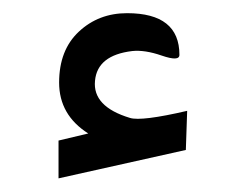

<svg xmlns="http://www.w3.org/2000/svg" viewBox="-20 -1017 377 290"><path d="M113.3 -815.4Q69.3 -843.3 69.3 -892.3Q69.3 -941.4 99.1 -969.2Q128.9 -997.1 171.9 -997.1Q251 -997.1 251 -934.1Q251 -923.8 224.1 -933.1Q198.7 -941.9 179.7 -939.9Q127 -933.6 123.5 -895Q119.6 -856 176.3 -838.9Q193.4 -833.5 262.7 -849.6L260.7 -790.5L68.4 -747.6V-804.7Z"/></svg>

Font: Gandom FD
Style: FD
Weight: 400
Foundry: DejaVu fonts team - Redesigned by Saber Rastikerdar - Based on Samim Font
Version: Version 0.6